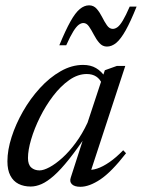

<svg xmlns="http://www.w3.org/2000/svg" viewBox="-20 -708 545 738"><path d="M252 -25.5 307 -196H317.5Q277 -135.5 245.2 -95.8Q213.5 -56 187.5 -33Q161.5 -10 139.8 -0.5Q118 9 98 9Q71.5 9 51.2 -1.2Q31 -11.5 19.8 -33Q8.5 -54.5 8.5 -88Q8.5 -131 24.5 -181Q40.5 -231 68.5 -280Q96.5 -329 133.5 -369.5Q170.5 -410 213 -434.2Q255.5 -458.5 299.5 -458.5Q328.5 -458.5 349.2 -446.2Q370 -434 386.5 -409.5L371.5 -387Q364.5 -404 349.8 -413.8Q335 -423.5 313.5 -423.5Q279 -423.5 246 -400.2Q213 -377 184.2 -339.2Q155.5 -301.5 133.8 -257.8Q112 -214 99.8 -172.5Q87.5 -131 87.5 -100.5Q87.5 -75.5 100 -64.2Q112.5 -53 132 -53Q147.5 -53 170.8 -65.5Q194 -78 220 -101.5Q246 -125 271.2 -159.2Q296.5 -193.5 316.5 -236.5L383 -438L429 -454.5H461.5L325 -38L316 -56Q331.5 -53 353.2 -60Q375 -67 400.8 -84.8Q426.5 -102.5 453.5 -130.5L464.5 -119Q408 -46.5 365.5 -18.2Q323 10 289 10Q266.5 10 256.5 0.2Q246.5 -9.5 252 -25.5ZM505 -682.5Q482 -625 463 -591.2Q444 -557.5 426.8 -543.2Q409.5 -529 391 -529Q374 -529 362 -542.8Q350 -556.5 340.8 -574.5Q331.5 -592.5 322.2 -606Q313 -619.5 300.5 -619.5Q292 -619.5 282.8 -612.8Q273.5 -606 262 -587.8Q250.5 -569.5 234.5 -534H208Q232 -592 250.8 -625.5Q269.5 -659 286.8 -673.2Q304 -687.5 322.5 -687.5Q340 -687.5 351.8 -674Q363.5 -660.5 372.5 -642.5Q381.5 -624.5 391 -610.8Q400.5 -597 413.5 -597Q422.5 -597 431.8 -603.8Q441 -610.5 452.2 -629.2Q463.5 -648 478.5 -682.5Z"/></svg>

Font: Newsreader 36pt
Style: Italic
Weight: 400
Italic angle: -17°
Designer: Hugues Gentile
Foundry: Production Type
Version: Version 1.003